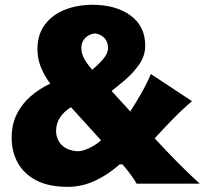

<svg xmlns="http://www.w3.org/2000/svg" viewBox="-20 -748 834 782"><path d="M255 13Q179 13 128.5 -13Q78 -39 52.8 -84.2Q27.5 -129.5 27.5 -186.5Q27.5 -242.5 49 -284.5Q70.5 -326.5 106 -356.8Q141.5 -387 184.5 -407.5Q160 -441 146.2 -475.2Q132.5 -509.5 132.5 -547.5Q132.5 -607.5 162.8 -647.8Q193 -688 244 -708.2Q295 -728.5 357 -728.5Q451.5 -728.5 511.5 -685Q571.5 -641.5 571.5 -562Q571.5 -521.5 548 -487.2Q524.5 -453 492.5 -425.2Q460.5 -397.5 434.5 -377.5L510.5 -294Q534 -330.5 555.5 -368Q577 -405.5 594.5 -446.5L762 -336Q721 -301 683.5 -262.5Q646 -224 610 -184.5Q652.5 -138.5 697.8 -92.2Q743 -46 793.5 0H536.5Q525.5 -19 510.8 -38.8Q496 -58.5 479 -78.5H467.5Q416.5 -34 364.2 -10.5Q312 13 255 13ZM311.5 -553.5Q311.5 -530.5 322.2 -510.2Q333 -490 355.5 -464Q380 -484 400 -507.2Q420 -530.5 420 -553.5Q420 -578 405 -593.5Q390 -609 366.5 -612Q343 -609 327.2 -593.5Q311.5 -578 311.5 -553.5ZM208.5 -215Q208.5 -180 231.8 -157Q255 -134 297.5 -132Q314.5 -132 341.5 -144Q368.5 -156 391.5 -176.5L269 -311.5Q208.5 -273 208.5 -215Z"/></svg>

Font: Commissioner Flair ExtraBold
Style: Regular
Weight: 800
Designer: Kostas Bartsokas
Foundry: Kostas Bartsokas
Version: Version 1.000; ttfautohint (v1.8.3)